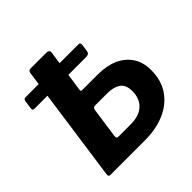

<svg xmlns="http://www.w3.org/2000/svg" viewBox="-194 -954 1131 1131"><g transform="rotate(-45 372.0 -388.0)"><path d="M103 0Q87 0 90 -19L194 -756Q195 -766 200 -771Q205 -776 217 -776H345Q371 -776 368 -753L329 -481Q328 -471 339 -471H469Q543 -471 596.5 -447Q650 -423 680 -377.5Q710 -332 710 -267Q710 -182 669.5 -122.5Q629 -63 557 -31.5Q485 0 390 0ZM298 -126H399Q468 -126 506 -160.5Q544 -195 544 -258Q544 -311 513 -332Q482 -353 431 -353H326Q312 -353 309 -334L282 -143Q280 -126 298 -126ZM528 -661 521 -612Q518 -592 494 -592H65Q54 -592 51 -596.5Q48 -601 49 -610L56 -660Q59 -677 72 -677H516Q529 -677 528 -661Z"/></g></svg>

Font: Libre Franklin
Style: Bold Italic
Weight: 700
Italic angle: -8°
Designer: Pablo Impallari, Rodrigo Fuenzalida, Nhung Nguyen
Foundry: Impallari Type
Version: Version 3.000